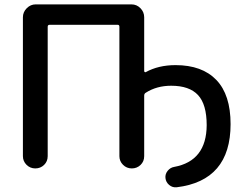

<svg xmlns="http://www.w3.org/2000/svg" viewBox="-20 -750 1094 855"><path d="M82 -54.7V-672.9Q82 -696.3 99.1 -713.4Q116.2 -730.5 138.7 -730.5H565.4Q588.9 -730.5 605.5 -713.4Q622.1 -696.3 622.1 -672.9V-433.6Q622.1 -430.7 624.5 -429.2Q627 -427.7 628.9 -428.7Q685.5 -460 761.7 -460Q879.9 -460 943.4 -394Q1006.8 -328.1 1006.8 -197.3Q1006.8 54.7 766.6 84Q748 85.9 733.4 73.7Q718.8 61.5 716.8 43Q714.8 25.4 726.6 10.7Q738.3 -3.9 755.9 -6.8Q899.4 -33.2 900.4 -192.4Q900.4 -285.2 861.8 -326.7Q823.2 -368.2 742.2 -368.2Q677.7 -368.2 628.9 -336.9Q622.1 -333 622.1 -324.2V-54.7Q622.1 -31.2 606 -15.6Q589.8 0 566.9 0Q543.9 0 527.8 -16.1Q511.7 -32.2 511.7 -54.7V-630.9Q511.7 -639.6 503.9 -639.6H201.2Q192.4 -639.6 192.4 -630.9V-54.7Q192.4 -31.2 176.3 -15.6Q160.2 0 137.2 0Q114.3 0 98.1 -16.1Q82 -32.2 82 -54.7Z"/></svg>

Font: Rounded Mgen+ 2p medium
Style: Regular
Weight: 500
Designer: [Source Han Sans]
Ryoko NISHIZUKA  (kana & ideographs); Paul D. Hunt (Latin, Greek & Cyrillic); Wenlong ZHANG  (bopomofo
Version: Version 1.059.20150602